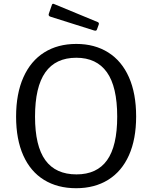

<svg xmlns="http://www.w3.org/2000/svg" viewBox="-20 -984 804 1014"><path d="M65 -368Q65 -489 103.5 -575.5Q142 -662 213.5 -707Q285 -752 383 -752Q480 -752 551.5 -707Q623 -662 661 -576Q699 -490 699 -369Q699 -249 661 -164Q623 -79 551.5 -34.5Q480 10 382 10Q284 10 212.5 -34Q141 -78 103 -163Q65 -248 65 -368ZM599 -368Q599 -526 544.5 -602.5Q490 -679 383 -679Q274 -679 219.5 -602Q165 -525 165 -368Q165 -213 219.5 -138Q274 -63 384 -63Q492 -63 545.5 -138Q599 -213 599 -368ZM265 -963 497 -867Q505 -863 501 -853L493 -831Q491 -824 487.5 -822.5Q484 -821 477 -823L249 -895Q233 -899 238 -912L254 -958Q255 -962 258 -963.5Q261 -965 265 -963Z"/></svg>

Font: n
Style: Regular
Weight: 400
Designer: Pablo Impallari, Rodrigo Fuenzalida
Foundry: Impallari Type
Version: Version 1.002; ttfautohint (v1.5)